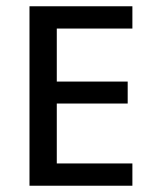

<svg xmlns="http://www.w3.org/2000/svg" viewBox="-20 -592 487 612"><path d="M74 -572H402V-501H161V-332H387V-262H161V-71H402V0H74Z"/></svg>

Font: hingl115
Style: Book
Weight: 400
Designer: Jelle Bosma - Monotype Design Team
Foundry: Monotype Imaging Inc.
Version: Version 2.003